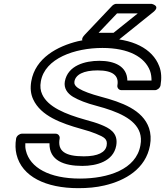

<svg xmlns="http://www.w3.org/2000/svg" viewBox="-20 -946 861 1001"><path d="M514 -696C652 -696 735 -648 762 -577C768 -561 770 -543 770 -526H644C643 -600 578 -629 498 -629C424 -629 333 -605 318 -521C312 -486 331 -459 361 -441C390 -424 430 -408 484 -394C593 -365 685 -326 709 -254C715 -235 717 -214 712 -188C690 -63 544 -15 397 -15C237 -15 136 -72 115 -161C112 -173 111 -186 112 -199H238C236 -109 314 -81 409 -81C483 -81 571 -104 586 -187C598 -255 548 -279 506 -296C484 -305 457 -313 424 -322C321 -351 230 -388 200 -454C191 -473 188 -495 193 -522C214 -642 370 -696 514 -696ZM417 -131C318 -131 279 -159 291 -224C293 -235 285 -249 270 -249H94C83 -249 67 -239 64 -224C59 -194 60 -166 66 -141C94 -25 219 35 388 35C437 35 482 31 524 21C633 -4 740 -66 762 -188C768 -221 766 -251 757 -278C724 -374 614 -413 505 -442C453 -456 415 -470 392 -484C370 -497 366 -510 368 -521C374 -557 415 -579 489 -579C569 -579 601 -551 592 -501C590 -490 598 -476 613 -476H788C799 -476 814 -486 817 -501C823 -537 822 -571 810 -601C775 -693 670 -746 522 -746C474 -746 429 -741 386 -731C280 -705 164 -644 143 -522C137 -487 140 -456 153 -428C193 -341 300 -303 403 -274C436 -265 461 -257 480 -249C524 -231 542 -221 536 -187C530 -152 491 -131 417 -131ZM590 -876H698L572 -775H494ZM586 -926C580 -926 571 -922 565 -916L422 -765C385 -726 435 -725 435 -725H573C578 -725 585 -728 591 -732L779 -883C820 -916 770 -926 770 -926Z"/></svg>

Font: Asimov
Style: XWidOuIt
Weight: 500
Designer: Google
Version: Version 2.000980; 2014